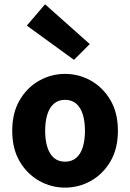

<svg xmlns="http://www.w3.org/2000/svg" viewBox="-20 -846 595 878"><path d="M277.5 12Q214.8 12 159.7 -18.7Q104.6 -49.5 70.2 -107.5Q35.9 -165.6 35.9 -247.9Q35.9 -330.4 70.2 -388.5Q104.6 -446.7 159.7 -477.4Q214.8 -508.1 277.5 -508.1Q340.3 -508.1 395.3 -477.4Q450.3 -446.7 484.8 -388.5Q519.2 -330.4 519.2 -247.9Q519.2 -165.6 484.8 -107.5Q450.3 -49.5 395.3 -18.7Q340.3 12 277.5 12ZM277.5 -106.6Q307.9 -106.6 328.3 -123.9Q348.7 -141.2 358.6 -173.1Q368.5 -205 368.5 -247.9Q368.5 -290.8 358.6 -322.8Q348.7 -354.7 328.3 -372.1Q307.9 -389.5 277.5 -389.5Q247.1 -389.5 226.8 -372.1Q206.5 -354.7 196.5 -322.8Q186.5 -290.8 186.5 -247.9Q186.5 -205 196.5 -173.1Q206.5 -141.2 226.8 -123.9Q247.1 -106.6 277.5 -106.6ZM318.2 -572.4 102.7 -728.9 186 -826.4 390.6 -644.4Z"/></svg>

Font: Source Sans 3 Variable
Style: Regular
Weight: 200
Designer: Paul D. Hunt
Foundry: Adobe Systems Incorporated
Version: Version 3.026